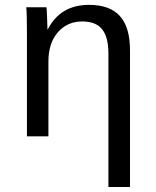

<svg xmlns="http://www.w3.org/2000/svg" viewBox="-20 -558 640 786"><path d="M423.8 207.5V-339.4Q423.8 -405.8 398.2 -438Q372.6 -470.2 316.4 -470.2Q255.9 -470.2 217 -426Q178.2 -381.8 178.2 -306.2V0H90.3V-415.5Q90.3 -507.8 87.4 -528.3H170.4Q170.9 -525.9 171.4 -515.1Q171.9 -504.4 172.6 -490.5Q173.3 -476.6 174.3 -438H175.8Q227.1 -538.1 344.7 -538.1Q429.2 -538.1 470.7 -492.4Q512.2 -446.8 512.2 -352.1V207.5Z"/></svg>

Font: Liberation Mono
Style: Regular
Weight: 400
Monospace: yes
Designer: Steve Matteson
Foundry: Ascender Corporation
Version: Version 2.1.5